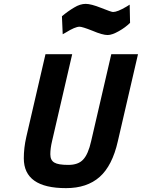

<svg xmlns="http://www.w3.org/2000/svg" viewBox="-20 -960 733 992"><path d="M594 -799C617 -812 636 -826 652 -842C652 -842 650 -936 650 -936C650 -936 634 -926 634 -926C634 -926 634 -926 634 -926C602 -907 579 -898 564 -898C564 -898 564 -898 564 -898C558 -898 538 -905 503 -919C468 -933 441 -940 423 -940C404 -940 384 -934 363 -921C341 -908 320 -893 300 -876C300 -876 304 -783 304 -783C304 -783 320 -792 320 -792C320 -792 320 -792 320 -792C352 -812 376 -822 391 -822C391 -822 391 -822 391 -822C400 -822 423 -815 458 -801C493 -786 519 -779 536 -779C552 -779 571 -786 594 -799ZM353 -680C353 -680 215 -680 215 -680C215 -680 116 -253 116 -253C116 -253 116 -253 116 -253C107 -214 103 -177 103 -142C103 -142 103 -142 103 -142C103 -39 176 12 321 12C321 12 321 12 321 12C393 12 451 -7 495 -46C538 -84 570 -146 589 -231C589 -231 693 -680 693 -680C693 -680 555 -680 555 -680C555 -680 451 -231 451 -231C451 -231 451 -231 451 -231C441 -186 427 -154 410 -136C393 -117 367 -108 333 -108C298 -108 274 -112 261 -120C247 -128 240 -142 240 -163C240 -183 243 -206 249 -231C249 -231 353 -680 353 -680Z"/></svg>

Font: My Font
Style: Bold Italic
Weight: 500
Version: Version 0.001